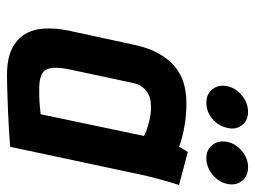

<svg xmlns="http://www.w3.org/2000/svg" viewBox="-110 -614 728 548"><g transform="rotate(90 254.0 -340.0)"><path d="M299 -684Q274 -684 252.5 -666.5Q231 -649 226 -625Q221 -600 234.5 -582.5Q248 -565 273 -565Q299 -565 319.5 -582.5Q340 -600 345 -625Q351 -649 337.5 -666.5Q324 -684 299 -684ZM457 -684Q432 -684 411 -666.5Q390 -649 385 -625Q380 -600 393.5 -582.5Q407 -565 432 -565Q457 -565 478.5 -582.5Q500 -600 505 -625Q510 -649 496.5 -666.5Q483 -684 457 -684ZM508 -487 414 -512Q408 -504 403.5 -495.5Q399 -487 399 -487Q392 -490 374.5 -495Q357 -500 331 -504Q305 -508 274 -508Q244 -508 218 -500.5Q192 -493 170.5 -475.5Q149 -458 132.5 -428.5Q116 -399 107 -355L67 -170Q60 -135 61.5 -103.5Q63 -72 77 -48Q91 -24 119.5 -10Q148 4 194 4Q217 4 244.5 3Q272 2 299.5 1Q327 0 349.5 -1.5Q372 -3 385.5 -4Q399 -5 399 -5L481 -390Q485 -407 491.5 -431.5Q498 -456 508 -487ZM177 -169 216 -352Q220 -372 229 -383Q238 -394 249 -399.5Q260 -405 270.5 -406Q281 -407 289 -407Q297 -407 307.5 -405.5Q318 -404 329.5 -401Q341 -398 351 -394.5Q361 -391 368 -387L306 -92Q296 -91 286.5 -90Q277 -89 268 -88.5Q259 -88 250 -88Q241 -88 232 -88Q208 -88 193.5 -94.5Q179 -101 175 -118.5Q171 -136 177 -169Z"/></g></svg>

Font: Advent Pro
Style: Italic
Weight: 400
Italic angle: -12°
Designer: VivaRado, Andreas Kalpakidis
Foundry: VivaRado, Andreas Kalpakidis
Version: Version 3.000